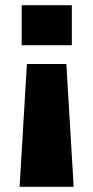

<svg xmlns="http://www.w3.org/2000/svg" viewBox="-20 -520 355 735"><path d="M234 -275H83L55 195H262ZM255 -500H63V-347H255Z"/></svg>

Font: Geostar Fill
Style: Regular
Weight: 400
Designer: Joe Prince
Foundry: Joe Prince
Version: Version 1.002